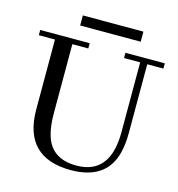

<svg xmlns="http://www.w3.org/2000/svg" viewBox="-106 -795 830 897"><g transform="rotate(15 308.5 -346.5)"><path d="M9.8 -560.5V-585.9H249V-560.5H171.9V-225.6C171.9 -183.3 176.4 -147.5 185.5 -118.2C206.4 -51.1 256.5 -17.6 335.9 -17.6C343.8 -17.6 351.6 -17.9 359.4 -18.6C453.1 -28.3 500 -96.4 500 -222.7V-560.5H421.9V-585.9H612.3V-560.5H534.2V-228.5C534.2 -192.1 530.6 -159.5 523.4 -130.9C499.3 -37.1 430 9.8 315.4 9.8C165 9.1 89.2 -67.4 87.9 -219.7V-560.5ZM184.6 -654.3V-703.1H477.5V-654.3Z"/></g></svg>

Font: Abhaya Libre
Style: Regular
Weight: 400
Designer: Pushpananda Ekanayake, Sol Matas, Pathum Egodawatta
Foundry: Mooniak
Version: Version 1.041; ; ttfautohint (v1.5)